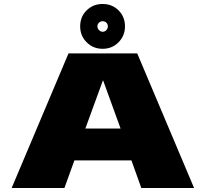

<svg xmlns="http://www.w3.org/2000/svg" viewBox="-20 -944 1031 964"><path d="M38.5 0H303.5L353.5 -138.5H640L689.5 0H954.5L669 -676H324ZM408.5 -298.5 496.5 -539.5H498L585.5 -298.5ZM495 -699Q543 -699 575.2 -731.8Q607.5 -764.5 607.5 -811.5Q607.5 -860 575.2 -892Q543 -924 495 -924Q447.5 -924 415 -892Q382.5 -860 382.5 -811.5Q382.5 -764.5 415 -731.8Q447.5 -699 495 -699ZM495 -784.5Q485.5 -784.5 477.2 -792.8Q469 -801 469 -811.5Q469 -823 477.2 -830.2Q485.5 -837.5 495 -837.5Q506.5 -837.5 514 -830.2Q521.5 -823 521.5 -811.5Q521.5 -801 514 -792.8Q506.5 -784.5 495 -784.5Z"/></svg>

Font: Anybody Expanded Black
Style: Regular
Weight: 900
Width: 7
Designer: Tyler Finck
Foundry: Etcetera Type Company
Version: Version 1.113;gftools[0.9.25]